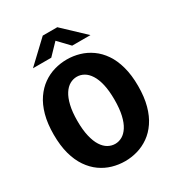

<svg xmlns="http://www.w3.org/2000/svg" viewBox="-213 -1034 1076 1173"><g transform="rotate(-30 325.0 -448.0)"><path d="M323.5 11Q278 11 234.5 -1.5Q191 -14 153.2 -40.8Q115.5 -67.5 86.5 -109.8Q57.5 -152 41.2 -211.2Q25 -270.5 25 -348Q25 -425 41.2 -484.2Q57.5 -543.5 86.5 -585.5Q115.5 -627.5 153.2 -654.2Q191 -681 234.5 -693.5Q278 -706 323.5 -706Q368 -706 411.2 -693.5Q454.5 -681 492.5 -654.2Q530.5 -627.5 559.2 -585.5Q588 -543.5 604.2 -484.2Q620.5 -425 620.5 -348Q620.5 -270.5 604.2 -211.2Q588 -152 559.2 -109.8Q530.5 -67.5 492.5 -40.8Q454.5 -14 411.2 -1.5Q368 11 323.5 11ZM323.5 -111Q349 -111 372.5 -124.2Q396 -137.5 414.2 -165.8Q432.5 -194 443 -239.2Q453.5 -284.5 453.5 -348Q453.5 -411 443 -456Q432.5 -501 414.2 -529.2Q396 -557.5 372.5 -570.8Q349 -584 323.5 -584Q297.5 -584 273.8 -570.8Q250 -557.5 231.8 -529.2Q213.5 -501 202.8 -456Q192 -411 192 -348Q192 -284.5 202.8 -239.2Q213.5 -194 231.8 -165.8Q250 -137.5 273.8 -124.2Q297.5 -111 323.5 -111ZM118 -762.5 269.5 -905.5H372L523.5 -762.5H394.5L321 -839.5L247 -762.5Z"/></g></svg>

Font: Trispace Thin
Style: Bold
Weight: 700
Version: Version 1.210